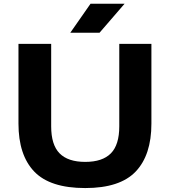

<svg xmlns="http://www.w3.org/2000/svg" viewBox="-20 -968 883 998"><path d="M423 9.5Q240 9.5 158 -76.2Q76 -162 76 -325.5V-740H246V-311.5Q246 -215 289.8 -170.8Q333.5 -126.5 423 -126.5Q512.5 -126.5 556.2 -170.8Q600 -215 600 -311.5V-740H767V-325.5Q767 -162 685.2 -76.2Q603.5 9.5 423 9.5ZM345.5 -798 450.5 -948.5H627.5L497.5 -798Z"/></svg>

Font: Encode Sans Expanded
Style: Bold
Weight: 700
Width: 7
Designer: Multiple Designers
Foundry: Impallari Type
Version: Version 3.000; ttfautohint (v1.8.3) -l 8 -r 50 -G 200 -x 14 